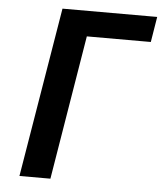

<svg xmlns="http://www.w3.org/2000/svg" viewBox="-53 -781 705 828"><g transform="rotate(5 300.0 -367.5)"><path d="M62 0 184 -735H594L576 -625H299L196 0Z"/></g></svg>

Font: Iosevka SS04 XBd Ex
Style: Italic
Weight: 800
Width: 7
Italic angle: -9°
Monospace: yes
Designer: Belleve Invis
Foundry: Belleve Invis
Version: Version 19.0.0; ttfautohint (v1.8.4)